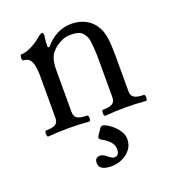

<svg xmlns="http://www.w3.org/2000/svg" viewBox="-122 -525 758 840"><g transform="rotate(-20 257.5 -105.0)"><path d="M39 4Q35 4 33.5 -3Q32 -10 33.5 -17Q35 -24 39 -24Q68 -24 82 -32Q96 -40 96 -62V-254Q96 -289 91 -309Q86 -329 76 -337.5Q66 -346 51 -346Q47 -346 45.5 -353Q44 -360 45.5 -367Q47 -374 51 -374Q66 -374 84 -381Q102 -388 118.5 -398.5Q135 -409 146 -419Q154 -426 159.5 -428.5Q165 -431 168 -431Q174 -431 174 -417Q173 -410 172 -402.5Q171 -395 170.5 -386.5Q170 -378 170 -364L177 -362Q204 -394 235 -409.5Q266 -425 301 -425Q340 -425 370 -408Q400 -391 416 -360Q427 -340 431.5 -309.5Q436 -279 436 -232V-62Q436 -40 450.5 -32Q465 -24 494 -24Q498 -24 499.5 -17Q501 -10 499.5 -3Q498 4 494 4Q470 2 446 1Q422 0 399 0Q375 0 351 1Q327 2 304 4Q300 4 298.5 -3Q297 -10 298.5 -17Q300 -24 304 -24Q333 -24 347 -32Q361 -40 361 -62V-173Q361 -210 361 -238Q361 -266 359.5 -287Q358 -308 356 -323Q354 -338 349 -347Q339 -368 323 -374.5Q307 -381 285 -381Q260 -381 243.5 -373.5Q227 -366 214 -357Q201 -347 191 -334.5Q181 -322 176 -303Q171 -284 171 -254V-62Q171 -40 185.5 -32Q200 -24 229 -24Q234 -24 235.5 -17Q237 -10 235.5 -3Q234 4 229 4Q205 2 181 1Q157 0 134 0Q110 0 86.5 1Q63 2 39 4ZM256 221Q198 221 198 186Q198 160 223 160Q229 160 236.5 163.5Q244 167 252 174Q261 181 267.5 185Q274 189 281 189Q291 189 297 181.5Q303 174 303 158Q303 141 290.5 125.5Q278 110 252 96Q238 88 246 76L265 48Q272 37 284 41Q302 48 319.5 62.5Q337 77 348.5 95Q360 113 360 133Q360 159 345 179Q330 199 306 210Q282 221 256 221Z"/></g></svg>

Font: Junicode VF
Style: Regular
Weight: 400
Designer: Peter S. Baker
Version: Version 2.213